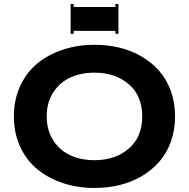

<svg xmlns="http://www.w3.org/2000/svg" viewBox="-20 -935 950 965"><path d="M335 -915H350.1V-899.9H560.1V-915H575.2V-765.1H560.1V-779.8H350.1V-765.1H335ZM455.1 -710Q521 -710 581.3 -695.3Q641.6 -680.7 692.4 -650.6Q743.2 -620.6 780.5 -578.1Q817.9 -535.6 838.9 -477.1Q859.9 -418.5 859.9 -350.1Q859.9 -281.7 838.9 -223.1Q817.9 -164.6 780.5 -122.1Q743.2 -79.6 692.4 -49.6Q641.6 -19.5 581.3 -4.9Q521 9.8 455.1 9.8Q372.1 9.8 299.1 -13.9Q226.1 -37.6 170.4 -82Q114.7 -126.5 82.3 -195.6Q49.8 -264.6 49.8 -350.1Q49.8 -435.5 82.3 -504.6Q114.7 -573.7 170.4 -618.2Q226.1 -662.6 299.1 -686.3Q372.1 -710 455.1 -710ZM455.1 -129.9Q559.1 -129.9 627 -188Q694.8 -246.1 694.8 -350.1Q694.8 -454.1 627 -512Q559.1 -569.8 455.1 -569.8Q387.2 -569.8 333.7 -545.4Q280.3 -521 247.6 -470.5Q214.8 -419.9 214.8 -350.1Q214.8 -280.3 247.6 -229.5Q280.3 -178.7 334 -154.3Q387.7 -129.9 455.1 -129.9Z"/></svg>

Font: Copperplate CC
Style: Bold
Weight: 700
Designer: indestructible type*
Foundry: Cowboy Collective
Version: Version 1.000